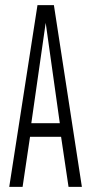

<svg xmlns="http://www.w3.org/2000/svg" viewBox="-20 -728 355 748"><path d="M16 0 126 -708H190L299 0H247L218 -195H97L68 0ZM102 -248H213L158 -639Z"/></svg>

Font: Georama Extra Condensed Light
Style: Regular
Weight: 300
Width: 2
Designer: Jean-Baptiste Levee
Foundry: Production Type
Version: Version 1.000